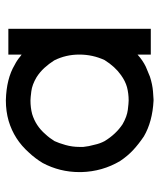

<svg xmlns="http://www.w3.org/2000/svg" viewBox="38 -588 561 678"><g transform="rotate(-90 319.0 -249.5)"><path d="M464.8 -458V-470.7V-483.4V-501H483.4H486.3H490.2H493.2H495.1H502H509.8H515.6H521.5H529.3H537.1H555.7V2H537.1H535.2H531.2H521.5H511.7H505.9H500H492.2H483.4H464.8V-15.6V-17.6V-21.5V-42V-44.9Q444.3 -26.4 421.9 -15.6Q404.3 -7.8 386.7 -1Q359.4 7.8 334.5 9.8Q309.6 11.7 306.2 11.7Q302.7 11.7 302.7 11.7H301.8Q227.5 7.8 175.8 -22.5Q148.4 -41 127.4 -60.5Q106.4 -80.1 88.9 -106.4Q51.8 -168.9 49.8 -243.2V-244.1V-250Q49.8 -319.3 82 -379.9Q98.6 -407.2 119.1 -428.7Q165 -480.5 230.5 -500Q264.6 -509.8 302.7 -509.8H303.7Q379.9 -507.8 428.7 -478.5Q444.3 -470.7 458 -459Q462.9 -455.1 464.8 -454.1ZM138.7 -250Q138.7 -249 138.7 -244.1V-242.2V-236.3Q140.6 -216.8 146.5 -196.3Q150.4 -177.7 159.2 -161.1Q183.6 -121.1 218.8 -97.7Q246.1 -82 270 -79.1Q293.9 -76.2 302.7 -76.2Q327.1 -76.2 349.6 -82Q371.1 -87.9 392.6 -103.5Q421.9 -124 445.3 -161.1Q464.8 -203.1 464.8 -250.5Q464.8 -297.9 444.3 -338.9Q432.6 -357.4 418 -373.5Q403.3 -389.6 384.8 -401.4Q358.4 -417 335 -419.9Q311.5 -422.9 302.7 -422.9Q277.3 -422.9 254.9 -417Q212.9 -404.3 183.6 -370.1Q169.9 -355.5 159.2 -337.9Q152.3 -323.2 145.5 -299.3Q138.7 -275.4 138.7 -250Z"/></g></svg>

Font: LeFont
Style: Default
Weight: 400
Designer: Leryon MEDIA
Version: Version 1.0